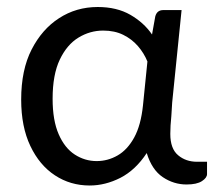

<svg xmlns="http://www.w3.org/2000/svg" viewBox="-20 -536 632 562"><path d="M242.5 7Q186 7 140.8 -22.8Q95.5 -52.5 68.8 -108.8Q42 -165 42 -244.5Q42 -331.5 72.5 -391Q103 -450.5 152.5 -482.5Q203 -515.5 266 -515.5Q322 -515.5 361.8 -492.5Q401.5 -469.5 425 -435L434.5 -488Q439.5 -506.5 458 -506.5H511.5L484 -236L481.5 -196Q478.5 -167.5 478.5 -144Q478.5 -100.5 501.5 -81.5Q524 -62.5 557 -62.5H586V-26.5Q586 -15.5 571 -5.8Q556 4 526 4Q488.5 4 456.5 -17.5Q424.5 -39 409.5 -88Q377 -38.5 332.5 -15.5Q288 7 242.5 7ZM263 -64.5Q295.5 -64.5 324.2 -81Q353 -97.5 372.8 -133.5Q392.5 -169.5 398.5 -227.5L411.5 -356Q401.5 -380.5 383.8 -401Q366 -421.5 340.8 -434Q315.5 -446.5 282 -446.5Q243.5 -446.5 209.8 -426Q176 -405.5 155 -361.5Q134 -317.5 134 -247Q134 -183.5 151.8 -143Q169.5 -102.5 199 -83.5Q228.5 -64.5 263 -64.5Z"/></svg>

Font: Verano Sans
Style: Regular
Weight: 400
Designer: Lukasz Dziedzic with Adam Twardoch and Botio Nikoltchev
Foundry: tyPoland Lukasz Dziedzic
Version: Version 3.001;December 28, 2019;FontCreator 12.0.0.2547 64-b